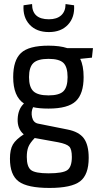

<svg xmlns="http://www.w3.org/2000/svg" viewBox="-20 -724 494 946"><path d="M221 -566Q160 -566 126 -602.5Q92 -639 96 -698L138 -704Q138 -629 221 -629Q260 -629 281.5 -648.5Q303 -668 303 -704L345 -698Q349 -639 315 -602.5Q281 -566 221 -566ZM433 -440 375 -434Q392 -401 392 -344Q392 -262 353.5 -225.5Q315 -189 219 -189Q172 -189 143 -196Q132 -173 138 -146.5Q144 -120 167 -115L312 -86Q369 -75 393 -42.5Q417 -10 417 54Q417 137 374.5 169.5Q332 202 224 202Q115 202 72 170Q29 138 29 58Q29 13 43.5 -12Q58 -37 97 -62Q65 -89 67 -138Q69 -187 98 -214Q45 -249 45 -344Q45 -427 83.5 -463Q122 -499 219 -499Q275 -499 311 -487H438ZM313 -344Q313 -394 292.5 -414Q272 -434 219 -434Q166 -434 144.5 -413.5Q123 -393 123 -344Q123 -295 144.5 -274.5Q166 -254 219 -254Q272 -254 292.5 -274.5Q313 -295 313 -344ZM334 49Q334 11 321 -2Q308 -15 267 -23L151 -44Q127 -19 119.5 0.5Q112 20 112 49Q112 98 133 114Q154 130 219 130Q290 130 312 114Q334 98 334 49Z"/></svg>

Font: exo2condensed_r
Style: Regular
Weight: 400
Width: 3
Designer: Natanael Gama
Version: Version 1.001;PS 001.001;hotconv 1.0.70;makeotf.lib2.5.58329